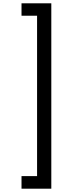

<svg xmlns="http://www.w3.org/2000/svg" viewBox="-20 -954 463 1160"><path d="M290 -934V186H110V110H204V-859H110V-934Z"/></svg>

Font: Poppins
Style: Regular
Weight: 400
Designer: Ninad Kale (Devanagari), Jonny Pinhorn (Latin)
Version: Version 5.002